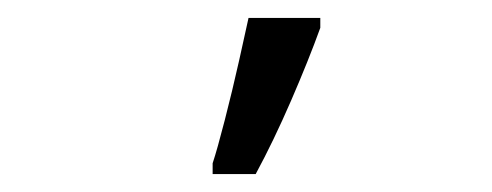

<svg xmlns="http://www.w3.org/2000/svg" viewBox="-20 -800 548 214"><path d="M217 -606H265Q285 -643 304.5 -688Q324 -733 337 -769V-780H257Q254 -766 246.5 -732.5Q239 -699 230.5 -666Q222 -633 217 -618Z"/></svg>

Font: Noto Sans Display Condensed
Style: Regular
Weight: 400
Width: 3
Designer: Monotype Design Team
Foundry: Monotype Imaging Inc.
Version: Version 1.900